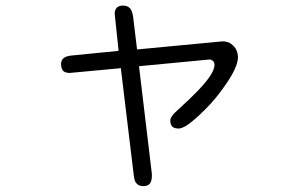

<svg xmlns="http://www.w3.org/2000/svg" viewBox="-20 -583 1040 671"><path d="M380.9 -534.2 394.5 -405.3 227.5 -388.7Q209 -386.7 200.2 -377.9Q193.4 -370.1 193.4 -360.4Q193.4 -342.8 200.7 -335.4Q208 -328.1 223.6 -328.1L402.3 -344.7L447.3 28.3Q449.2 49.8 457.5 58.6Q465.8 67.4 480.5 67.4Q495.1 67.4 502 60.5Q510.7 51.8 510.7 32.2V24.4L465.8 -351.6Q710 -375 711.4 -375Q712.9 -375 714.8 -375Q719.7 -374 724.6 -369.6Q729.5 -365.2 729.5 -355.5Q729.5 -339.8 712.9 -315.4Q685.5 -274.4 600.6 -198.2Q575.2 -175.8 575.2 -162.1Q575.2 -147.5 582 -140.6Q588.9 -133.8 605.5 -133.8Q613.3 -133.8 630.9 -143.6Q654.3 -158.2 695.3 -198.7Q736.3 -239.3 770.5 -290Q811.5 -349.6 811.5 -382.8Q811.5 -407.2 794.9 -423.8Q780.3 -438.5 757.8 -438.5L459 -410.2L445.3 -523.4Q442.4 -545.9 433.6 -554.7Q424.8 -563.5 410.2 -563.5Q395.5 -563.5 388.2 -556.2Q380.9 -548.8 380.9 -534.2Z"/></svg>

Font: FakePearl
Style: ExtraLight
Weight: 300
Version: Version 1.2